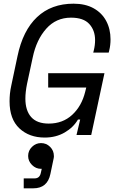

<svg xmlns="http://www.w3.org/2000/svg" viewBox="-20 -734 652 1044"><path d="M223 14Q139 14 85.5 -36Q32 -86 32 -183Q32 -203 34 -224Q36 -245 42 -272L75 -428Q104 -568 181.5 -641Q259 -714 380 -714Q444 -714 489 -689Q534 -664 557.5 -620Q581 -576 581 -520Q581 -488 574 -460L571 -448H487L490 -460Q497 -488 497 -516Q497 -569 465.5 -603.5Q434 -638 366 -638Q285 -638 231.5 -578Q178 -518 158 -422L127 -278Q118 -233 118 -198Q118 -133 149.5 -97.5Q181 -62 245 -62Q321 -62 372.5 -109.5Q424 -157 443 -234L449 -258H242V-336H548L476 0H396L416 -84H404Q379 -41 331.5 -13.5Q284 14 223 14ZM109 290V236H168Q196 236 202 206L207 184H203Q175 184 154 163Q133 142 133 114Q133 85 154 64.5Q175 44 203 44Q232 44 252.5 64.5Q273 85 273 114Q273 116 273 119Q273 122 272 126L254 212Q238 290 161 290Z"/></svg>

Font: Space Mono
Style: Italic
Weight: 400
Italic angle: -12°
Monospace: yes
Designer: Colophon Foundry + Benjamin Critton
Foundry: Colophon Foundry & Benjamin Critton
Version: Version 1.003; ttfautohint (v1.8.4.7-5d5b)